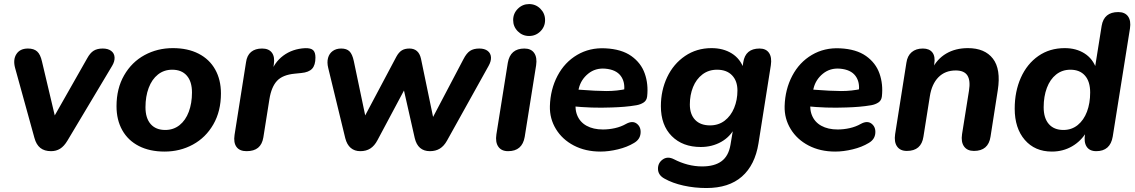

<svg xmlns="http://www.w3.org/2000/svg" viewBox="-20 -738 5604 948"><path d="M150.1 -56.7 54.7 -402Q43.3 -443.7 61.1 -471.1Q78.8 -498.4 118.1 -498.4Q147.4 -498.4 163.4 -483.9Q179.5 -469.4 187.3 -434.3L259.5 -129.3H228.3L410 -449.3Q424.8 -476.6 442.4 -487.5Q459.9 -498.4 487.2 -498.4Q513.3 -498.4 528.9 -486.7Q544.5 -475 545.7 -454.9Q546.9 -434.9 533.5 -412.6L312.9 -43.5Q296.4 -16 276.9 -3.8Q257.3 8.4 232.3 8.4Q199.4 8.4 179.2 -7.6Q159.1 -23.7 150.1 -56.7Z M555.3 -213.5Q555.3 -301.1 592.9 -366.3Q630.4 -431.5 693.8 -466Q757.3 -500.4 833.5 -500.4Q907.1 -500.4 960.7 -472.9Q1014.2 -445.4 1042.5 -394.8Q1070.9 -344.2 1070.9 -276.6Q1070.9 -188.9 1033.3 -123.7Q995.8 -58.5 932.3 -24.1Q868.9 10.4 792.7 10.4Q719 10.4 665.5 -17.1Q612 -44.6 583.7 -95.2Q555.3 -145.8 555.3 -213.5ZM927.9 -281.2Q927.9 -335.5 902.3 -364.6Q876.8 -393.8 830.3 -393.8Q789.8 -393.8 759.8 -370Q729.9 -346.2 714.1 -304Q698.3 -261.8 698.3 -208.8Q698.3 -154.6 723.9 -125.4Q749.4 -96.3 795.9 -96.3Q836.4 -96.3 866.4 -120Q896.3 -143.8 912.1 -186Q927.9 -228.3 927.9 -281.2Z M1138.1 -71.8 1194.7 -430.4Q1199.3 -464.3 1219.6 -481.4Q1240 -498.4 1274.1 -498.4Q1307.2 -498.4 1322.5 -477.9Q1337.9 -457.3 1331.9 -419L1324.1 -371H1314.5Q1333.1 -429.4 1378.6 -463.2Q1424.1 -497 1486.4 -500.2Q1514.9 -501 1526.2 -490.2Q1537.5 -479.4 1537.5 -453.9Q1537.5 -416.4 1521 -398.6Q1504.4 -380.9 1467.5 -377.5L1435.9 -374.3Q1375.4 -368.7 1347.6 -338.6Q1319.9 -308.6 1310.3 -248.7L1280.3 -59.6Q1274.7 -25.5 1254.3 -8.5Q1233.8 8.4 1197.3 8.4Q1163.2 8.4 1147.8 -12.5Q1132.3 -33.5 1138.1 -71.8Z M1684.7 -55.9 1600.7 -402Q1593.7 -430.1 1599.7 -451.9Q1605.7 -473.8 1622.8 -486.1Q1639.8 -498.4 1664.7 -498.4Q1691.6 -498.4 1705.6 -484.5Q1719.6 -470.6 1726.9 -436.7L1790.2 -134.7H1765.4L1937.1 -458.2Q1948.9 -479.8 1963.8 -489.1Q1978.6 -498.4 2001.6 -498.4Q2024.1 -498.4 2038.5 -486Q2052.9 -473.6 2058.6 -448.3L2123.7 -134.7H2104.7L2268.2 -445.7Q2283.4 -475.4 2301 -486.9Q2318.5 -498.4 2346.6 -498.4Q2372.7 -498.4 2387.8 -486.7Q2403 -475 2404.2 -455.3Q2405.4 -435.7 2392.7 -413.2L2187 -43.5Q2172.2 -16.8 2151.6 -4.2Q2131.1 8.4 2102.8 8.4Q2043.1 8.4 2027.8 -56.1L1956.1 -373.2H2018.4L1843.7 -45.7Q1829.1 -18 1808.5 -4.8Q1788 8.4 1758.9 8.4Q1730.8 8.4 1711.9 -7.6Q1692.9 -23.7 1684.7 -55.9Z M2430.9 -74.4 2487.3 -428Q2499.5 -498.4 2569.1 -498.4Q2602.2 -498.4 2617.5 -476.4Q2632.9 -454.3 2627.1 -415.6L2570.7 -62Q2558.5 8.4 2488.9 8.4Q2455.8 8.4 2440.5 -13.7Q2425.1 -35.7 2430.9 -74.4ZM2513.7 -639Q2513.7 -671.8 2536.9 -694.8Q2560 -717.9 2592.6 -717.9Q2625.2 -717.9 2648.3 -694.7Q2671.3 -671.6 2671.3 -638.8Q2671.3 -606.2 2648.2 -583.2Q2625 -560.3 2592.4 -560.3Q2559.8 -560.3 2536.8 -583.3Q2513.7 -606.4 2513.7 -639Z M2695.1 -214.3Q2697.5 -296.7 2732.6 -363.5Q2767.7 -430.4 2829.6 -466.9Q2891.4 -503.4 2969 -499.4Q3049 -495.5 3097.1 -461.4Q3145.1 -427.3 3163.5 -374.9Q3181.9 -322.5 3175.3 -262Q3173.1 -241.8 3157.9 -231.9Q3142.7 -222 3122.3 -218.4Q3092.8 -213.4 3063 -210.9Q3033.2 -208.4 2999.9 -207.4Q2949.2 -205.4 2900.7 -207Q2852.3 -208.6 2798.3 -214L2811.6 -297Q2831.8 -295.2 2844.9 -294.8Q2920.7 -288.8 2973.3 -288.5Q3026 -288.2 3077.5 -299.8L3061.1 -285.6Q3067.7 -332.8 3044.7 -363.5Q3021.7 -394.3 2968.4 -399Q2919.7 -403 2884.2 -374.2Q2848.7 -345.3 2838.1 -302.2L2826.5 -252Q2815.7 -205.6 2829.2 -170.6Q2842.7 -135.6 2876 -117.1Q2909.2 -98.7 2957 -98.7Q2986.5 -98.7 3016.6 -105.4Q3046.7 -112.2 3071.1 -126.2Q3103.3 -143.8 3124.5 -127.2Q3145.6 -110.5 3142.8 -79.9Q3140.1 -49.3 3110.4 -32.1Q3076.4 -11.5 3031 -0.6Q2985.7 10.4 2944.7 10.4Q2870.6 10.4 2813.4 -19.5Q2756.2 -49.4 2724.9 -100.9Q2693.5 -152.4 2695.1 -214.3Z M3260.9 143.9Q3229.8 127.1 3228.8 96.9Q3227.9 66.7 3252.2 49.4Q3276.4 32.2 3307.9 48.4Q3340.1 65.2 3375.5 74.5Q3410.8 83.7 3446.8 83.7Q3507.4 83.7 3542.3 58.2Q3577.3 32.6 3586.7 -22.9L3601.3 -109.9L3609.1 -108.9Q3585.7 -62.7 3540.9 -37.5Q3496.1 -12.2 3440 -12.2Q3350.3 -12.2 3296.7 -66.1Q3243.1 -120 3243.1 -213.8Q3243.1 -291.4 3274.1 -357Q3305.2 -422.6 3362.4 -461.5Q3419.6 -500.4 3493.2 -500.4Q3551.1 -500.4 3593.3 -474.1Q3635.5 -447.7 3652.5 -398.1L3639.7 -364.2L3649.7 -429.8Q3660.1 -498.4 3730.3 -498.4Q3762.2 -498.4 3777 -476.8Q3791.9 -455.1 3786 -415.6L3725.1 -30.7Q3707.9 76.9 3643.3 133.7Q3578.8 190.4 3467.9 190.4Q3408.9 190.4 3354.7 178.3Q3300.5 166.3 3260.9 143.9ZM3621.1 -291Q3621.1 -338.5 3594.5 -366.1Q3568 -393.8 3520.3 -393.8Q3478.8 -393.8 3448.2 -370.5Q3417.7 -347.2 3401.9 -308.1Q3386.1 -269 3386.1 -222.3Q3386.1 -173.4 3412.3 -146.1Q3438.4 -118.9 3485.9 -118.9Q3527.4 -118.9 3558 -142.1Q3588.5 -165.4 3604.8 -204.9Q3621.1 -244.5 3621.1 -291Z M3854.1 -214.3Q3856.5 -296.7 3891.6 -363.5Q3926.7 -430.4 3988.6 -466.9Q4050.4 -503.4 4128 -499.4Q4208 -495.5 4256.1 -461.4Q4304.1 -427.3 4322.5 -374.9Q4340.9 -322.5 4334.3 -262Q4332.1 -241.8 4316.9 -231.9Q4301.7 -222 4281.3 -218.4Q4251.8 -213.4 4222 -210.9Q4192.2 -208.4 4158.9 -207.4Q4108.2 -205.4 4059.7 -207Q4011.3 -208.6 3957.3 -214L3970.6 -297Q3990.8 -295.2 4003.9 -294.8Q4079.7 -288.8 4132.3 -288.5Q4185 -288.2 4236.5 -299.8L4220.1 -285.6Q4226.7 -332.8 4203.7 -363.5Q4180.7 -394.3 4127.4 -399Q4078.7 -403 4043.2 -374.2Q4007.7 -345.3 3997.1 -302.2L3985.5 -252Q3974.7 -205.6 3988.2 -170.6Q4001.7 -135.6 4035 -117.1Q4068.2 -98.7 4116 -98.7Q4145.5 -98.7 4175.6 -105.4Q4205.7 -112.2 4230.1 -126.2Q4262.3 -143.8 4283.5 -127.2Q4304.6 -110.5 4301.8 -79.9Q4299.1 -49.3 4269.4 -32.1Q4235.4 -11.5 4190 -0.6Q4144.7 10.4 4103.7 10.4Q4029.6 10.4 3972.4 -19.5Q3915.2 -49.4 3883.9 -100.9Q3852.5 -152.4 3854.1 -214.3Z M4399.7 -75.6 4455.3 -428Q4460.1 -462.3 4481.4 -480.4Q4502.6 -498.4 4536.7 -498.4Q4568.8 -498.4 4583.9 -478.7Q4598.9 -458.9 4592.9 -421.6L4583.9 -365.2L4581.1 -395.3Q4606.1 -446.5 4651.9 -473.5Q4697.7 -500.4 4759.1 -500.4Q4842.3 -500.4 4882.5 -448.5Q4922.7 -396.6 4906.5 -292.4L4870.7 -63.2Q4860.1 7.2 4788.9 7.2Q4755.8 7.2 4740 -14.9Q4724.3 -36.9 4730.1 -75.6L4764.3 -290Q4772.4 -340.1 4756.7 -365.1Q4740.9 -390.1 4699 -390.1Q4646.3 -390.1 4613.4 -356.5Q4580.5 -322.9 4571.1 -262.6L4539.5 -63.2Q4528.9 7.2 4457.7 7.2Q4424.6 7.2 4409.3 -14.9Q4393.9 -36.9 4399.7 -75.6Z M4990.1 -201.6Q4990.1 -286.4 5020.5 -354.5Q5051 -422.6 5106.8 -461.5Q5162.6 -500.4 5237.2 -500.4Q5293.7 -500.4 5335 -474.1Q5376.3 -447.7 5393.3 -398.1L5385.7 -399.1L5419.4 -610.4Q5430.9 -678.4 5501.3 -678.4Q5534.3 -678.4 5549.7 -657.1Q5565 -635.9 5559.2 -597.2L5474.1 -63.6Q5461.9 8.4 5392.7 8.4Q5359.6 8.4 5345.1 -14.2Q5330.7 -36.7 5337.5 -76.2L5345.3 -123.6L5345.4 -87.5Q5318 -41.3 5273.3 -15.5Q5228.5 10.4 5173.5 10.4Q5089.7 10.4 5039.9 -47.3Q4990.1 -105 4990.1 -201.6ZM5362.7 -281.2Q5362.7 -335.5 5337.1 -364.6Q5311.6 -393.8 5265.1 -393.8Q5224.6 -393.8 5194.6 -370Q5164.7 -346.2 5148.9 -304Q5133.1 -261.8 5133.1 -208.8Q5133.1 -154.6 5158.7 -125.4Q5184.2 -96.3 5230.7 -96.3Q5271.2 -96.3 5301.2 -120.5Q5331.1 -144.8 5346.9 -186.5Q5362.7 -228.3 5362.7 -281.2Z"/></svg>

Font: SN Pro Thin
Style: Italic
Weight: 200
Italic angle: -9°
Designer: Tobias Whetton
Foundry: Supernotes
Version: Version 1.003;Glyphs 3.3 (3324)